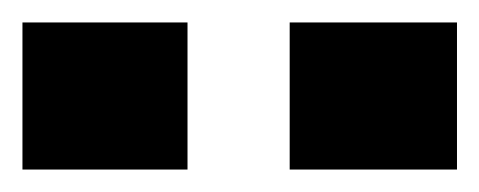

<svg xmlns="http://www.w3.org/2000/svg" viewBox="-20 -744 427 171"><path d="M0 -593V-724H147V-593ZM238 -593V-724H387V-593Z"/></svg>

Font: Archivo SemiExpanded ExtraBold
Style: Regular
Weight: 800
Width: 6
Designer: Hector Gatti
Foundry: Omnibus-Type
Version: Version 2.001; ttfautohint (v1.8.3)